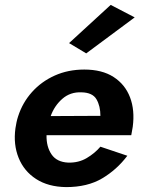

<svg xmlns="http://www.w3.org/2000/svg" viewBox="-20 -754 580 784"><path d="M530 -683 432 -734 262 -578 332 -536ZM170 -202H516L522 -236Q531 -304 511 -356.5Q491 -409 444 -439.5Q397 -470 324 -470Q258 -470 203.5 -445.5Q149 -421 110.5 -378Q72 -335 54 -279Q50 -267 47.5 -255Q45 -243 43 -230Q34 -164 56 -109.5Q78 -55 127.5 -23Q177 9 250 10Q337 10 397 -25.5Q457 -61 500 -118L390 -155Q367 -128 334 -108.5Q301 -89 259 -90Q212 -92 190.5 -123.5Q169 -155 170 -202ZM187 -280Q202 -322 234.5 -350.5Q267 -379 313 -377Q358 -376 374 -348.5Q390 -321 390 -281Z"/></svg>

Font: Jost* 600 Semi Italic
Style: Italic
Weight: 600
Italic angle: -10°
Version: Version 3.200; ttfautohint (v0.97) -l 8 -r 50 -G 200 -x 14 -